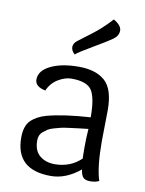

<svg xmlns="http://www.w3.org/2000/svg" viewBox="-81 -760 627 828"><g transform="rotate(10 232.0 -346.0)"><path d="M350 -702Q385 -682 385 -659Q385 -636 361.5 -619.5Q338 -603 280.5 -569.5Q223 -536 210 -524Q194 -538 194 -554Q194 -570 210 -582.5Q226 -595 267.5 -626Q309 -657 350 -702ZM392 -312 390 -177Q390 -62 409 -5Q393 3 370.5 3Q348 3 339 -7.5Q330 -18 327 -41Q265 10 199 10Q45 10 45 -131Q45 -182 69 -206Q93 -230 135 -242Q210 -262 325 -269Q325 -354 304 -386.5Q283 -419 215 -419Q187 -419 157 -401Q127 -383 112 -349Q66 -358 66 -389Q66 -428 114 -451.5Q162 -475 237 -475Q312 -475 352 -439.5Q392 -404 392 -312ZM324 -218Q295 -215 280.5 -213Q266 -211 241.5 -208Q217 -205 205 -202Q193 -199 175.5 -194Q158 -189 149.5 -183Q141 -177 132 -170Q115 -156 115 -131Q115 -86 141 -64.5Q167 -43 207 -43Q275 -43 322 -88Q321 -102 321 -139Q321 -176 324 -218Z"/></g></svg>

Font: Overlock Mod
Style: Regular
Weight: 400
Designer: Dario Muhafara
Foundry: Dario Manuel Muhafara
Version: Version 1.001